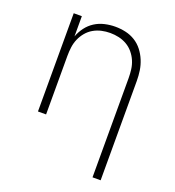

<svg xmlns="http://www.w3.org/2000/svg" viewBox="-135 -634 869 955"><g transform="rotate(20 300.0 -156.5)"><path d="M462 215V-310Q462 -333 459 -356Q456 -379 447 -400Q438 -421 423 -439Q408 -457 388 -468.5Q368 -480 345.5 -485Q323 -490 300 -490Q277 -490 254.5 -485Q232 -480 212 -468.5Q192 -457 177 -439Q162 -421 153 -400Q144 -379 141 -356Q138 -333 138 -310V0H95V-520H138V-413Q148 -440 165 -462.5Q182 -485 205.5 -500Q229 -515 257 -521.5Q285 -528 313 -528Q341 -528 368 -522Q395 -516 418.5 -501.5Q442 -487 459 -465Q476 -443 486.5 -417.5Q497 -392 501 -365Q505 -338 505 -310V215Z"/></g></svg>

Font: Iosevka Aile Extralight
Style: Regular
Weight: 200
Designer: Belleve Invis
Foundry: Belleve Invis
Version: Version 31.1.0; ttfautohint (v1.8.4)